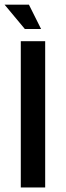

<svg xmlns="http://www.w3.org/2000/svg" viewBox="-20 -824 290 844"><path d="M0 -803.6H107.1L160.7 -696.4H89.3ZM71.4 -642.9H178.6V0H71.4Z"/></svg>

Font: Aire Exterior
Style: Regular
Weight: 400
Width: 4
Designer: Jayvee Enaguas (HarvettFox96)
Version: 20190503.02